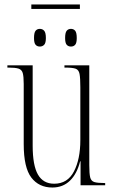

<svg xmlns="http://www.w3.org/2000/svg" viewBox="-20 -828 509 858"><path d="M120 -788V-808H337V-788ZM158 -620Q146 -620 139 -628Q132 -636 132 -658Q132 -682 139 -690.5Q146 -699 158 -699Q170 -699 177.5 -690.5Q185 -682 185 -658Q185 -636 177.5 -628Q170 -620 158 -620ZM297 -620Q285 -620 278 -628Q271 -636 271 -658Q271 -682 278 -690.5Q285 -699 297 -699Q309 -699 316 -690.5Q323 -682 323 -658Q323 -636 316 -628Q309 -620 297 -620ZM214 10Q154 10 120 -34.5Q86 -79 86 -184V-453Q86 -487 81.5 -502Q77 -517 62.5 -521.5Q48 -526 17 -526H13V-536H126V-177Q126 -89 149.5 -48Q173 -7 222 -7Q282 -7 310.5 -62Q339 -117 339 -202V-438Q339 -479 335.5 -497.5Q332 -516 318 -521Q304 -526 271 -526H268V-536H379V-90Q379 -52 383 -35.5Q387 -19 401.5 -14.5Q416 -10 448 -10H450V0H340V-107H338Q324 -51 292.5 -20.5Q261 10 214 10Z"/></svg>

Font: Noto Serif Display ExtraCondensed ExtraLight
Style: Regular
Weight: 200
Width: 2
Designer: Monotype Design Team
Foundry: Monotype Imaging Inc.
Version: Version 2.009